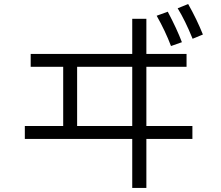

<svg xmlns="http://www.w3.org/2000/svg" viewBox="-20 -881 1096 951"><path d="M934 -689Q897 -780 860 -840L912 -861Q955 -785 985 -710ZM827 -653Q799 -727 756 -803L811 -823Q856 -738 881 -672ZM635 -193H103V-257H293V-550H132V-614H635V-788H705V-614H904V-550H705V-257H933V-193H705V50H635ZM362 -550V-257H635V-550Z"/></svg>

Font: PlemolJP
Style: Regular
Weight: 400
Monospace: yes
Version: v2.0.4; ttfautohint (v1.8.4.7-5d5b-dirty) -l 6 -r 45 -G 200 